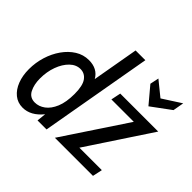

<svg xmlns="http://www.w3.org/2000/svg" viewBox="-169 -976 1212 1212"><g transform="rotate(45 437.0 -370.0)"><path d="M161 10Q117 10 84.8 -16.2Q52.5 -42.5 35 -87.8Q17.5 -133 17.5 -190.5Q17.5 -249 34.5 -304Q51.5 -359 82.5 -403Q113.5 -447 155 -473Q196.5 -499 246 -499Q322.5 -499 356 -440L410.5 -750H497.5L365.5 0H285L291.5 -61.5Q233.5 10 161 10ZM192.5 -67.5Q228.5 -67.5 260.5 -91Q292.5 -114.5 312.5 -162.2Q332.5 -210 332.5 -283.5Q332.5 -357 309.2 -389.2Q286 -421.5 247.5 -421.5Q209 -421.5 177.2 -390.5Q145.5 -359.5 127 -308.8Q108.5 -258 108.5 -198.5Q108.5 -144 128.2 -105.8Q148 -67.5 192.5 -67.5ZM440 0 721 -423.5H521L534.5 -489H873.5L593.5 -65H794L780 0ZM717 -558 625 -667.5 637.5 -726.5 735.5 -647 859 -726.5 846 -653Z"/></g></svg>

Font: Cabin Condensed
Style: Italic
Weight: 400
Width: 3
Italic angle: -10°
Designer: Pablo Impallari
Foundry: Pablo Impallari. http://www.impallari.com Igino Marini. http://www.ikern.com
Version: Version 3.001; ttfautohint (v1.8.3)